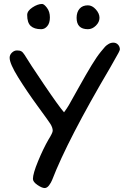

<svg xmlns="http://www.w3.org/2000/svg" viewBox="-20 -888 621 962"><path d="M186.5 -741.7Q151.4 -741.7 133.8 -758.1Q116.2 -774.4 116.2 -813Q116.2 -833.5 142.6 -850.8Q168.9 -868.2 190.9 -868.2Q200.7 -868.2 215.3 -848.9Q230 -829.6 230 -800.8Q230 -772.5 217 -757.1Q204.1 -741.7 186.5 -741.7ZM420.4 -741.7Q363.8 -741.7 363.8 -798.8Q363.8 -826.7 378.4 -844Q393.1 -861.3 420.4 -861.3Q441.9 -861.3 460.2 -840.8Q478.5 -820.3 478.5 -798.8Q478.5 -777.3 460.4 -759.5Q442.4 -741.7 420.4 -741.7ZM145 8.3Q145 -18.1 170.7 -80.3Q196.3 -142.6 223.1 -189Q244.1 -222.7 244.1 -232.9Q244.1 -249 231.9 -268.1Q225.1 -279.3 169.7 -355Q114.3 -430.7 71.3 -500Q28.3 -569.3 28.3 -598.6Q28.3 -613.3 39.8 -624.3Q51.3 -635.3 65.4 -635.3Q79.1 -635.3 86.9 -630.9Q94.7 -626.5 103 -613.3Q126 -574.7 200.2 -465.1Q274.4 -355.5 300.8 -325.2Q315.9 -345.7 324.7 -360.8Q334 -377 373.3 -447.5Q412.6 -518.1 439 -561.3Q465.3 -604.5 485.8 -629.4Q499.5 -646.5 506.6 -654.1Q513.7 -661.6 524.7 -668Q535.6 -674.3 547.9 -674.3Q562 -674.3 571.3 -664.3Q580.6 -654.3 580.6 -640.6Q580.6 -636.2 573.5 -622.8Q566.4 -609.4 532.7 -550.3Q318.8 -187.5 241.2 13.7Q236.3 26.4 226.1 40.3Q215.8 54.2 203.6 54.2Q190.4 54.2 167.7 38.8Q145 23.4 145 8.3Z"/></svg>

Font: Short Stack
Style: Regular
Weight: 400
Designer: James Grieshaber
Foundry: James Grieshaber
Version: Version 1.002